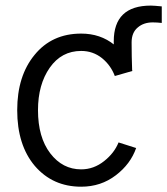

<svg xmlns="http://www.w3.org/2000/svg" viewBox="-20 -666 612 703"><path d="M398.4 -407.2Q396.5 -432.6 396.5 -514.6Q396.5 -645.5 532.2 -645.5Q543 -645.5 572.3 -642.6Q572.3 -622.1 572.3 -582Q554.7 -584 539.1 -584Q505.9 -584 484.4 -565.4Q461.9 -546.9 461.9 -510.7Q461.9 -460.9 463.9 -406.2Q442.4 -406.2 398.4 -407.2ZM43 -262.7Q43 -387.7 106.4 -464.8Q169.9 -543 277.3 -543Q347.7 -543 398.4 -502Q448.2 -461.9 464.8 -406.2Q443.4 -400.4 400.4 -387.7Q385.7 -426.8 353.5 -453.1Q320.3 -479.5 277.3 -479.5Q205.1 -479.5 162.1 -418Q119.1 -356.4 119.1 -262.7Q119.1 -163.1 164.1 -104.5Q209 -45.9 277.3 -45.9Q323.2 -45.9 361.3 -76.2Q398.4 -105.5 414.1 -144.5Q435.5 -137.7 478.5 -124Q458 -65.4 404.3 -24.4Q349.6 17.6 277.3 17.6Q172.9 17.6 107.4 -58.6Q43 -134.8 43 -262.7Z"/></svg>

Font: Gothic A1
Style: Regular
Weight: 400
Designer: HanYang I&C Co.,Ltd.
Version: Version 2.50